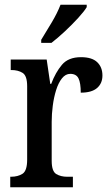

<svg xmlns="http://www.w3.org/2000/svg" viewBox="-20 -786 463 806"><path d="M23 0V-44H26Q55 -44 74.5 -56.5Q94 -69 94 -116V-424Q94 -468 75 -480Q56 -492 28 -492H25V-536H176L191 -434H195Q213 -482 240 -514Q267 -546 320 -546Q366 -546 388 -525Q410 -504 410 -469Q410 -436 387.5 -416.5Q365 -397 319 -397Q319 -438 309.5 -457Q300 -476 275 -476Q255 -476 240 -457Q225 -438 215.5 -407.5Q206 -377 201.5 -342Q197 -307 197 -275V-111Q197 -67 216 -55.5Q235 -44 262 -44H286V0ZM153 -619Q174 -653 197.5 -692.5Q221 -732 234 -766H344V-756Q334 -739 308.5 -711Q283 -683 252.5 -654.5Q222 -626 196 -606H153Z"/></svg>

Font: Noto Serif Tamil Condensed Medium
Style: Italic
Weight: 500
Width: 3
Italic angle: -12°
Designer: Indian Type Foundry, Tom Grace, and the Monotype Design Team
Foundry: Monotype Imaging Inc.
Version: Version 2.003; ttfautohint (v1.8.4.7-5d5b)